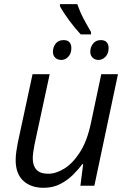

<svg xmlns="http://www.w3.org/2000/svg" viewBox="-20 -891 616 921"><path d="M189 9.8Q127.9 9.8 91.6 -23.9Q55.2 -57.6 55.2 -122.6Q55.2 -144 58.3 -164.3Q61.5 -184.6 65.4 -206.5L136.2 -535.2H218.3L145.5 -197.3Q141.6 -176.3 139.4 -159.9Q137.2 -143.6 137.2 -130.9Q137.2 -96.2 155 -76.9Q172.9 -57.6 211.9 -57.6Q248.5 -57.6 288.8 -82.5Q329.1 -107.4 363.5 -160.9Q397.9 -214.4 416 -299.8L465.8 -535.2H545.9L432.6 0H365.7L378.9 -103.5H374.5Q356 -78.1 329.6 -52Q303.2 -25.9 268.6 -8.1Q233.9 9.8 189 9.8ZM367.2 -726.1Q341.3 -753.4 313 -791.5Q284.7 -829.6 267.6 -860.8V-871.1H350.6Q363.8 -833.5 380.4 -802.2Q397 -771 416.5 -737.8V-726.1ZM274.4 -603.5Q256.3 -603.5 245.1 -614Q233.9 -624.5 233.9 -643.1Q233.9 -664.6 246.8 -681.6Q259.8 -698.7 284.7 -698.7Q304.7 -698.7 313.5 -688.2Q322.3 -677.7 322.3 -660.6Q322.3 -634.3 307.6 -618.9Q293 -603.5 274.4 -603.5ZM452.6 -603.5Q436 -603.5 424.6 -614Q413.1 -624.5 413.1 -643.1Q413.1 -664.6 426.3 -681.6Q439.5 -698.7 463.4 -698.7Q482.9 -698.7 491.9 -688.2Q501 -677.7 501 -660.6Q501 -634.3 486.1 -618.9Q471.2 -603.5 452.6 -603.5Z"/></svg>

Font: Open Sans
Style: Italic
Weight: 400
Italic angle: -12°
Designer: Monotype Design Team
Foundry: Monotype Imaging Inc.
Version: Version 3.000; ttfautohint (v1.8.4)